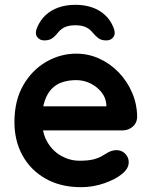

<svg xmlns="http://www.w3.org/2000/svg" viewBox="-20 -768 630 798"><path d="M317 10Q232 10 169.5 -25.5Q107 -61 73.5 -122Q40 -183 40 -260Q40 -350 76.5 -413.5Q113 -477 172 -511Q231 -545 297 -545Q348 -545 393.5 -524Q439 -503 474 -466.5Q509 -430 529.5 -382Q550 -334 550 -280Q549 -256 531 -241Q513 -226 489 -226H107L77 -326H444L422 -306V-333Q420 -362 401.5 -385Q383 -408 355.5 -421.5Q328 -435 297 -435Q267 -435 241 -427Q215 -419 196 -400Q177 -381 166 -349Q155 -317 155 -268Q155 -214 177.5 -176.5Q200 -139 235.5 -119.5Q271 -100 311 -100Q348 -100 370 -106Q392 -112 405.5 -120.5Q419 -129 430 -135Q448 -144 464 -144Q486 -144 500.5 -129Q515 -114 515 -94Q515 -67 487 -45Q461 -23 414 -6.5Q367 10 317 10ZM293 -748Q331 -748 362 -737.5Q393 -727 416 -706Q439 -685 451 -655Q462 -630 452 -615Q442 -600 422 -600Q401 -600 388.5 -609.5Q376 -619 362 -636Q351 -649 334.5 -656Q318 -663 293 -663Q268 -663 251.5 -656Q235 -649 224 -636Q211 -619 198 -609.5Q185 -600 164 -600Q145 -600 134.5 -614.5Q124 -629 134 -653Q147 -684 169.5 -705Q192 -726 223.5 -737Q255 -748 293 -748Z"/></svg>

Font: zvoove
Style: Bold
Weight: 700
Designer: Vernon Adams (Nunito) & Andrew Paglinawan (Quicksand)
Foundry: zvoove
Version: Version 3.006